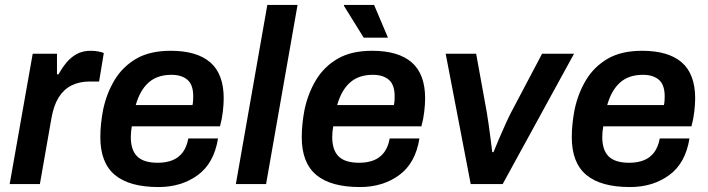

<svg xmlns="http://www.w3.org/2000/svg" viewBox="-20 -743 2856 775"><path d="M19 0 112 -526H210V-443H216Q230 -468 247.5 -489.5Q265 -511 289 -524.5Q313 -538 346 -538Q364 -538 378 -535Q392 -532 399 -529L380 -414H342Q300 -414 268.5 -398Q237 -382 217 -350Q197 -318 188 -268L141 0Z M620 12Q502 12 443.5 -37Q385 -86 385 -189Q385 -217 388 -245Q391 -273 396 -299Q410 -366 442.5 -420Q475 -474 530 -506Q585 -538 669 -538Q775 -538 829 -491Q883 -444 883 -346Q883 -323 879.5 -292.5Q876 -262 868 -233H512Q510 -221 509 -210.5Q508 -200 508 -190Q508 -137 534 -111.5Q560 -86 617 -86Q650 -86 675.5 -96Q701 -106 717.5 -128Q734 -150 740 -184H860Q844 -84 778 -36Q712 12 620 12ZM528 -319H757Q759 -329 759.5 -338Q760 -347 760 -354Q760 -401 736.5 -421Q713 -441 672 -441Q615 -441 580 -410Q545 -379 528 -319Z M932 0 1059 -723H1181L1054 0Z M1433 12Q1315 12 1256.5 -37Q1198 -86 1198 -189Q1198 -217 1201 -245Q1204 -273 1209 -299Q1223 -366 1255.5 -420Q1288 -474 1343 -506Q1398 -538 1482 -538Q1588 -538 1642 -491Q1696 -444 1696 -346Q1696 -323 1692.5 -292.5Q1689 -262 1681 -233H1325Q1323 -221 1322 -210.5Q1321 -200 1321 -190Q1321 -137 1347 -111.5Q1373 -86 1430 -86Q1463 -86 1488.5 -96Q1514 -106 1530.5 -128Q1547 -150 1553 -184H1673Q1657 -84 1591 -36Q1525 12 1433 12ZM1341 -319H1570Q1572 -329 1572.5 -338Q1573 -347 1573 -354Q1573 -401 1549.5 -421Q1526 -441 1485 -441Q1428 -441 1393 -410Q1358 -379 1341 -319ZM1448 -591 1368 -720 1369 -723H1490L1546 -591Z M1880 0 1779 -526H1902L1945 -289Q1948 -272 1952 -243.5Q1956 -215 1960 -184.5Q1964 -154 1967 -129H1972Q1981 -152 1994 -182Q2007 -212 2020 -241Q2033 -270 2043 -289L2168 -526H2297L2009 0Z M2523 12Q2405 12 2346.5 -37Q2288 -86 2288 -189Q2288 -217 2291 -245Q2294 -273 2299 -299Q2313 -366 2345.5 -420Q2378 -474 2433 -506Q2488 -538 2572 -538Q2678 -538 2732 -491Q2786 -444 2786 -346Q2786 -323 2782.5 -292.5Q2779 -262 2771 -233H2415Q2413 -221 2412 -210.5Q2411 -200 2411 -190Q2411 -137 2437 -111.5Q2463 -86 2520 -86Q2553 -86 2578.5 -96Q2604 -106 2620.5 -128Q2637 -150 2643 -184H2763Q2747 -84 2681 -36Q2615 12 2523 12ZM2431 -319H2660Q2662 -329 2662.5 -338Q2663 -347 2663 -354Q2663 -401 2639.5 -421Q2616 -441 2575 -441Q2518 -441 2483 -410Q2448 -379 2431 -319Z"/></svg>

Font: Archivo Variable SemiBold
Style: Italic
Weight: 600
Italic angle: -10°
Designer: Hector Gatti
Foundry: Omnibus-Type
Version: Version 2.001